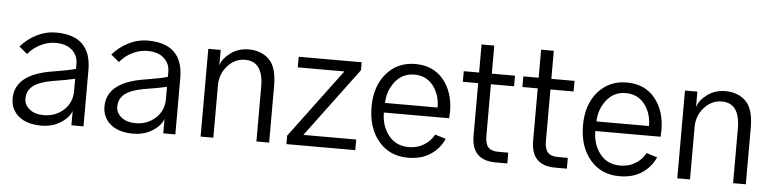

<svg xmlns="http://www.w3.org/2000/svg" viewBox="-44 -910 4602 1145"><g transform="rotate(5 2257.0 -337.5)"><path d="M117.2 -134.8Q117.2 -97.7 148.4 -72.3Q179.7 -45.9 234.4 -45.9Q303.7 -45.9 353.5 -90.8Q402.3 -135.7 402.3 -205.1Q402.3 -229.5 402.3 -278.3Q359.4 -267.6 265.6 -252.9Q189.5 -239.3 153.3 -210.9Q117.2 -182.6 117.2 -134.8ZM41 -128.9Q41 -275.4 267.6 -310.5Q369.1 -327.1 402.3 -337.9Q402.3 -347.7 402.3 -368.2Q402.3 -417 367.2 -449.2Q332 -481.4 267.6 -481.4Q220.7 -481.4 176.8 -459Q133.8 -437.5 103.5 -400.4Q86.9 -414.1 54.7 -441.4Q93.8 -486.3 148.4 -514.6Q204.1 -543 265.6 -543Q476.6 -543 476.6 -336.9Q476.6 -224.6 476.6 0Q459 0 404.3 0Q404.3 -21.5 404.3 -85.9Q388.7 -43.9 339.8 -13.7Q291 17.6 224.6 17.6Q137.7 17.6 88.9 -23.4Q41 -64.5 41 -128.9Z M667 -134.8Q667 -97.7 698.2 -72.3Q729.5 -45.9 784.2 -45.9Q853.5 -45.9 903.3 -90.8Q952.1 -135.7 952.1 -205.1Q952.1 -229.5 952.1 -278.3Q909.2 -267.6 815.4 -252.9Q739.3 -239.3 703.1 -210.9Q667 -182.6 667 -134.8ZM590.8 -128.9Q590.8 -275.4 817.4 -310.5Q918.9 -327.1 952.1 -337.9Q952.1 -347.7 952.1 -368.2Q952.1 -417 917 -449.2Q881.8 -481.4 817.4 -481.4Q770.5 -481.4 726.6 -459Q683.6 -437.5 653.3 -400.4Q636.7 -414.1 604.5 -441.4Q643.6 -486.3 698.2 -514.6Q753.9 -543 815.4 -543Q1026.4 -543 1026.4 -336.9Q1026.4 -224.6 1026.4 0Q1008.8 0 954.1 0Q954.1 -21.5 954.1 -85.9Q938.5 -43.9 889.6 -13.7Q840.8 17.6 774.4 17.6Q687.5 17.6 638.7 -23.4Q590.8 -64.5 590.8 -128.9Z M1177.7 0Q1177.7 -130.9 1177.7 -525.4Q1196.3 -525.4 1252 -525.4Q1252 -502.9 1252 -435.5Q1252 -435.5 1252.9 -435.5Q1264.6 -474.6 1310.5 -508.8Q1356.4 -543 1419.9 -543Q1493.2 -543 1541 -497.1Q1587.9 -451.2 1587.9 -339.8Q1587.9 -226.6 1587.9 0Q1569.3 0 1511.7 0Q1511.7 -82 1511.7 -327.1Q1511.7 -479.5 1402.3 -479.5Q1341.8 -479.5 1297.9 -430.7Q1253.9 -381.8 1253.9 -313.5Q1253.9 -209 1253.9 0Q1235.4 0 1177.7 0Z M1691.4 0Q1691.4 -12.7 1691.4 -50.8Q1767.6 -153.3 1998 -461.9Q1927.7 -461.9 1718.8 -461.9Q1718.8 -477.5 1718.8 -525.4Q1813.5 -525.4 2095.7 -525.4Q2095.7 -513.7 2095.7 -477.5Q2018.6 -374 1787.1 -63.5Q1866.2 -63.5 2103.5 -63.5Q2103.5 -47.9 2103.5 0Q2001 0 1691.4 0Z M2177.7 -266.6Q2177.7 -389.6 2244.1 -466.8Q2310.5 -543 2416 -543Q2523.4 -543 2585 -468.8Q2646.5 -393.6 2646.5 -277.3Q2646.5 -263.7 2644.5 -238.3Q2514.6 -238.3 2253.9 -238.3Q2253.9 -159.2 2297.9 -102.5Q2341.8 -45.9 2419.9 -45.9Q2470.7 -45.9 2509.8 -70.3Q2548.8 -93.8 2570.3 -133.8Q2591.8 -127 2634.8 -114.3Q2610.4 -56.6 2555.7 -19.5Q2501 17.6 2419.9 17.6Q2310.5 17.6 2244.1 -60.5Q2177.7 -138.7 2177.7 -266.6ZM2255.9 -295.9Q2335 -295.9 2570.3 -295.9Q2570.3 -373 2528.3 -426.8Q2486.3 -479.5 2416 -479.5Q2344.7 -479.5 2301.8 -424.8Q2257.8 -370.1 2255.9 -295.9Z M2707 -461.9Q2707 -477.5 2707 -525.4Q2729.5 -525.4 2798.8 -525.4Q2798.8 -567.4 2798.8 -693.4Q2817.4 -693.4 2875 -693.4Q2875 -651.4 2875 -525.4Q2910.2 -525.4 3013.7 -525.4Q3013.7 -509.8 3013.7 -461.9Q2979.5 -461.9 2875 -461.9Q2875 -384.8 2875 -154.3Q2875 -105.5 2893.6 -85Q2912.1 -64.5 2953.1 -64.5Q2973.6 -64.5 3013.7 -64.5Q3013.7 -47.9 3013.7 0Q2996.1 0 2943.4 0Q2798.8 0 2798.8 -147.5Q2798.8 -252 2798.8 -461.9Q2775.4 -461.9 2707 -461.9Z M3063.5 -461.9Q3063.5 -477.5 3063.5 -525.4Q3085.9 -525.4 3155.3 -525.4Q3155.3 -567.4 3155.3 -693.4Q3173.8 -693.4 3231.4 -693.4Q3231.4 -651.4 3231.4 -525.4Q3266.6 -525.4 3370.1 -525.4Q3370.1 -509.8 3370.1 -461.9Q3335.9 -461.9 3231.4 -461.9Q3231.4 -384.8 3231.4 -154.3Q3231.4 -105.5 3250 -85Q3268.6 -64.5 3309.6 -64.5Q3330.1 -64.5 3370.1 -64.5Q3370.1 -47.9 3370.1 0Q3352.5 0 3299.8 0Q3155.3 0 3155.3 -147.5Q3155.3 -252 3155.3 -461.9Q3131.8 -461.9 3063.5 -461.9Z M3443.4 -266.6Q3443.4 -389.6 3509.8 -466.8Q3576.2 -543 3681.6 -543Q3789.1 -543 3850.6 -468.8Q3912.1 -393.6 3912.1 -277.3Q3912.1 -263.7 3910.2 -238.3Q3780.3 -238.3 3519.5 -238.3Q3519.5 -159.2 3563.5 -102.5Q3607.4 -45.9 3685.5 -45.9Q3736.3 -45.9 3775.4 -70.3Q3814.5 -93.8 3835.9 -133.8Q3857.4 -127 3900.4 -114.3Q3876 -56.6 3821.3 -19.5Q3766.6 17.6 3685.5 17.6Q3576.2 17.6 3509.8 -60.5Q3443.4 -138.7 3443.4 -266.6ZM3521.5 -295.9Q3600.6 -295.9 3835.9 -295.9Q3835.9 -373 3793.9 -426.8Q3752 -479.5 3681.6 -479.5Q3610.4 -479.5 3567.4 -424.8Q3523.4 -370.1 3521.5 -295.9Z M4031.2 0Q4031.2 -130.9 4031.2 -525.4Q4049.8 -525.4 4105.5 -525.4Q4105.5 -502.9 4105.5 -435.5Q4105.5 -435.5 4106.4 -435.5Q4118.2 -474.6 4164.1 -508.8Q4210 -543 4273.4 -543Q4346.7 -543 4394.5 -497.1Q4441.4 -451.2 4441.4 -339.8Q4441.4 -226.6 4441.4 0Q4422.9 0 4365.2 0Q4365.2 -82 4365.2 -327.1Q4365.2 -479.5 4255.9 -479.5Q4195.3 -479.5 4151.4 -430.7Q4107.4 -381.8 4107.4 -313.5Q4107.4 -209 4107.4 0Q4088.9 0 4031.2 0Z"/></g></svg>

Font: Gothic A1
Style: Regular
Weight: 400
Designer: HanYang I&C Co.,Ltd.
Version: Version 2.50